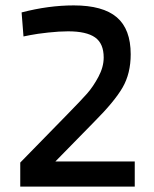

<svg xmlns="http://www.w3.org/2000/svg" viewBox="-20 -691 570 711"><path d="M479 0H55V-89L228 -266Q280 -319 302.5 -344.5Q325 -370 344.5 -406.5Q364 -443 364 -478Q364 -530 332 -552.5Q300 -575 232 -575Q200 -575 158.5 -570.5Q117 -566 92 -561L67 -556L60 -645Q160 -671 253 -671Q361 -671 412.5 -627Q464 -583 464 -490Q464 -419 434 -367Q404 -315 328 -239L185 -93H479Z"/></svg>

Font: TitilliumText22L Lt
Style: Medium
Weight: 500
Designer: Campivisivi
Foundry: Campivisivi
Version: 1.000